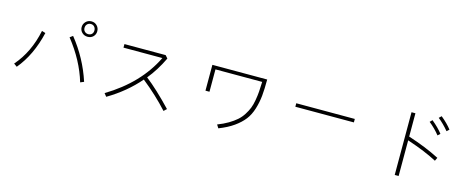

<svg xmlns="http://www.w3.org/2000/svg" viewBox="-38 -1416 5077 2082"><g transform="rotate(15 2500.0 -374.5)"><path d="M105.5 -97.7Q253.9 -267.6 305.7 -517.6L346.7 -504.9Q285.2 -243.2 141.6 -71.3ZM612.3 -528.3 645.5 -552.7Q809.6 -348.6 889.6 -102.5L849.6 -85.9Q781.2 -315.4 612.3 -528.3ZM742.2 -668.9Q742.2 -644.5 758.3 -628.9Q774.4 -613.3 798.8 -613.3Q823.2 -613.3 838.4 -628.4Q853.5 -643.6 853.5 -668.9Q853.5 -694.3 838.4 -710.9Q823.2 -727.5 798.8 -727.5Q774.4 -727.5 758.3 -711.4Q742.2 -695.3 742.2 -668.9ZM710 -668.9Q710 -705.1 735.4 -731Q760.7 -756.8 798.8 -756.8Q835.9 -756.8 860.8 -731Q885.7 -705.1 885.7 -668.9Q885.7 -632.8 861.3 -608.4Q836.9 -584 798.8 -584Q760.7 -584 735.4 -608.9Q710 -633.8 710 -668.9Z M1135.7 -42Q1489.3 -254.9 1642.6 -571.3H1206.1V-611.3H1668.9L1696.3 -580.1Q1626 -433.6 1537.1 -326.2Q1665 -227.5 1834 -49.8L1802.7 -20.5Q1672.9 -163.1 1508.8 -293.9Q1365.2 -127 1163.1 -7.8Z M2185.5 -350.6V-640.6H2800.8Q2800.8 -532.2 2793.5 -457Q2786.1 -381.8 2763.2 -307.1Q2740.2 -232.4 2699.2 -179.2Q2658.2 -126 2590.8 -78.1Q2523.4 -30.3 2425.8 7.8L2402.3 -29.3Q2468.8 -54.7 2520.5 -85.4Q2572.3 -116.2 2608.4 -147.9Q2644.5 -179.7 2670.9 -221.2Q2697.3 -262.7 2712.4 -300.8Q2727.5 -338.9 2736.8 -392.1Q2746.1 -445.3 2749.5 -491.2Q2752.9 -537.1 2754.9 -601.6H2230.5V-350.6Z M3171.9 -434.6V-473.6H3829.1V-434.6Z M4404.3 1V-703.1H4448.2V-441.4Q4644.5 -378.9 4802.7 -297.9L4785.2 -260.7Q4655.3 -330.1 4448.2 -399.4V1ZM4705.1 -720.7 4731.4 -746.1Q4804.7 -686.5 4850.6 -627L4824.2 -602.5Q4764.6 -673.8 4705.1 -720.7ZM4621.1 -653.3 4646.5 -678.7Q4722.7 -616.2 4767.6 -557.6L4741.2 -533.2Q4688.5 -599.6 4621.1 -653.3Z"/></g></svg>

Font: Gothic A1 ExtraLight
Style: Regular
Weight: 275
Designer: HanYang I&C Co.,Ltd.
Foundry: HanYang I&C Co.,Ltd.
Version: Version 2.50